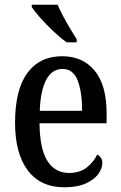

<svg xmlns="http://www.w3.org/2000/svg" viewBox="-20 -786 513 816"><path d="M253 10Q152 10 98 -62Q44 -134 44 -264Q44 -405 96.5 -476Q149 -547 244 -547Q332 -547 382.5 -485.5Q433 -424 433 -305V-262H148Q149 -153 181.5 -102Q214 -51 274 -51Q319 -51 348.5 -74Q378 -97 393 -129Q402 -125 408.5 -116Q415 -107 415 -93Q415 -71 398 -47Q381 -23 345 -6.5Q309 10 253 10ZM329 -315Q329 -395 310 -444Q291 -493 246 -493Q201 -493 176.5 -447Q152 -401 149 -315ZM263 -606Q238 -624 207.5 -652.5Q177 -681 151.5 -710Q126 -739 115 -756V-766H225Q234 -744 248.5 -717Q263 -690 278.5 -664Q294 -638 306 -619V-606Z"/></svg>

Font: Noto Serif Armenian Condensed Medium
Style: Regular
Weight: 500
Width: 3
Designer: Monotype Design Team
Foundry: Monotype Imaging Inc.
Version: Version 2.008; ttfautohint (v1.8.4.7-5d5b)